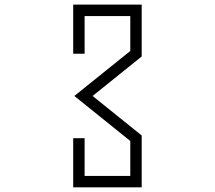

<svg xmlns="http://www.w3.org/2000/svg" viewBox="-20 -801 919 821"><path d="M585.9 0H293V-210H341.8V-48.8H537.1V-198.2L297.9 -390.6L537.1 -583V-732.4H341.8V-571.3H293V-781.2H585.9V-559.6L376 -390.6L585.9 -221.7Z"/></svg>

Font: Auseklis
Style: Regular
Weight: 400
Designer: GGBotNet
Foundry: GGBotNet
Version: 1.00